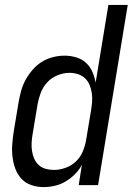

<svg xmlns="http://www.w3.org/2000/svg" viewBox="-20 -755 541 783"><path d="M158 8Q132 8 108 0Q84 -8 67.5 -26Q51 -44 42.5 -67Q34 -90 31 -115.5Q28 -141 30 -167Q32 -193 36 -219L56 -339Q60 -362 66.5 -385.5Q73 -409 85 -430.5Q97 -452 113.5 -471Q130 -490 151 -503Q172 -516 196 -522Q220 -528 243 -528Q268 -528 291 -521Q314 -514 330.5 -499Q347 -484 356.5 -462.5Q366 -441 370 -418L422 -735H501L380 0H301L314 -83Q303 -62 285.5 -44.5Q268 -27 247.5 -15Q227 -3 204 2.5Q181 8 158 8ZM200 -62Q223 -62 247 -70.5Q271 -79 289.5 -96.5Q308 -114 317.5 -137Q327 -160 331 -183L351 -303Q354 -321 355.5 -339Q357 -357 354.5 -374.5Q352 -392 345.5 -408Q339 -424 327 -435.5Q315 -447 298 -452.5Q281 -458 263 -458Q239 -458 214.5 -448Q190 -438 172.5 -419Q155 -400 146 -376Q137 -352 133 -328L113 -208Q110 -191 109 -173.5Q108 -156 110.5 -139.5Q113 -123 119.5 -108Q126 -93 138 -82Q150 -71 166.5 -66.5Q183 -62 200 -62Z"/></svg>

Font: Iosevka SS18
Style: Italic
Weight: 400
Italic angle: -9°
Monospace: yes
Designer: Belleve Invis
Foundry: Belleve Invis
Version: Version 25.1.1; ttfautohint (v1.8.4)